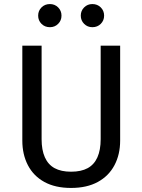

<svg xmlns="http://www.w3.org/2000/svg" viewBox="-20 -914 702 946"><path d="M476 -689H572V-221Q572 -153 544 -100Q516 -47 462 -17.5Q408 12 330 12Q252 12 198.5 -17.5Q145 -47 117.5 -100Q90 -153 90 -221V-689H185V-228Q185 -175 201 -139Q217 -103 249 -85.5Q281 -68 330 -68Q380 -68 412 -85.5Q444 -103 460 -139Q476 -175 476 -228ZM435 -894Q460 -894 476.5 -877.5Q493 -861 493 -837Q493 -813 476.5 -796.5Q460 -780 435 -780Q411 -780 394.5 -796.5Q378 -813 378 -837Q378 -861 394.5 -877.5Q411 -894 435 -894ZM226 -894Q250 -894 266.5 -877.5Q283 -861 283 -837Q283 -813 266.5 -796.5Q250 -780 226 -780Q201 -780 184.5 -796.5Q168 -813 168 -837Q168 -861 184.5 -877.5Q201 -894 226 -894Z"/></svg>

Font: Fira Sans Variable
Style: Regular
Weight: 400
Designer: Carrois Corporate & Edenspiekermann AG
Foundry: Carrois Corporate GbR & Edenspiekermann AG
Version: Version 4.202